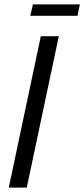

<svg xmlns="http://www.w3.org/2000/svg" viewBox="-20 -855 384 875"><path d="M166 -690H248L102 0H20ZM130 -835H344L333 -783H118Z"/></svg>

Font: Decalotype
Style: Italic
Weight: 400
Italic angle: -12°
Designer: Alfredo Marco Pradil
Foundry: Alfredo Marco Pradil
Version: Version 1.0